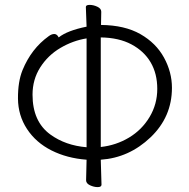

<svg xmlns="http://www.w3.org/2000/svg" viewBox="-20 -745 773 785"><path d="M395 10Q395 20 379.5 20Q364 20 348 12.5Q332 5 332 -8L334 -92Q254 -98 190.5 -130Q127 -162 90.5 -217.5Q54 -273 53.5 -342Q53 -411 72 -458Q108 -546 179 -597Q191 -606 202 -606Q213 -606 220 -592Q255 -620 334 -636Q331 -708 331 -716.5Q331 -725 346.5 -725Q362 -725 378 -717.5Q394 -710 394 -697L393 -643Q490 -642 554 -605.5Q618 -569 650.5 -509.5Q683 -450 683 -386Q683 -267 595.5 -183.5Q508 -100 392 -92ZM334 -143V-588Q278 -579 227 -549Q176 -519 144.5 -469.5Q113 -420 113 -358Q113 -248 186 -195Q248 -150 334 -143ZM392 -144Q455 -151 507.5 -182.5Q560 -214 591.5 -266.5Q623 -319 623 -381.5Q623 -444 596 -490Q569 -536 517.5 -563.5Q466 -591 392 -592Z"/></svg>

Font: LXGW WenKai TC Light
Style: Regular
Weight: 300
Designer: LXGW / Fontworks Inc.
Foundry: LXGW / Fontworks Inc.
Version: Version 1.330